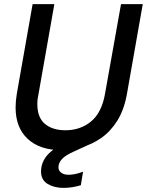

<svg xmlns="http://www.w3.org/2000/svg" viewBox="-20 -720 716 936"><path d="M280 12Q174 12 115 -43Q56 -98 56 -196Q56 -227 62 -263L139 -700H245L168 -263Q165 -250 163.5 -237.5Q162 -225 162 -213Q162 -147 199 -116Q236 -85 299 -85Q372 -85 424 -128Q476 -171 492 -263L570 -700H676L599 -263Q585 -184 551.5 -131Q518 -78 473 -47Q428 -16 378 -2Q328 12 280 12ZM290 196Q244 196 212 176.5Q180 157 180 116Q180 87 194 60Q208 33 242 8Q276 -17 334 -40L388 -62L403 -10L344 17Q300 36 282.5 55Q265 74 265 95Q265 112 278.5 122Q292 132 314 132Q346 132 385 117L374 183Q354 189 332.5 192.5Q311 196 290 196Z"/></svg>

Font: Rethink Sans Medium
Style: Italic
Weight: 500
Italic angle: -10°
Designer: The Rethink Sans project authors (Hans Thiessen). DM Sans designed by Colophon Foundry.
Foundry: Rethink Communications LLC
Version: Version 1.001